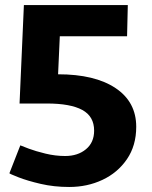

<svg xmlns="http://www.w3.org/2000/svg" viewBox="-20 -725 600 757"><path d="M236.8 -109.9Q286.6 -109.9 318.8 -136.5Q351.1 -163.1 351.1 -210Q351.1 -266.1 304.4 -291.5Q257.8 -316.9 165 -316.9H57.1L74.2 -705.1H483.9L481 -582H215.8L209 -432.1Q354 -432.1 435.5 -377.7Q517.1 -323.2 517.1 -225.1Q517.1 -150.9 480.5 -97.4Q443.8 -43.9 384 -15.9Q324.2 12.2 252.9 12.2Q192.9 12.2 140.4 0Q87.9 -12.2 52.5 -26.1Q17.1 -40 17.1 -42L60.1 -151.9Q66.9 -148.9 93.5 -138.9Q120.1 -128.9 159.2 -119.4Q198.2 -109.9 236.8 -109.9Z"/></svg>

Font: Kadwa
Style: Regular
Weight: 400
Designer: Sol Matas
Foundry: Sol Matas
Version: Version 1.000;PS 001.000;hotconv 1.0.70;makeotf.lib2.5.58329